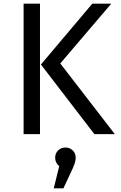

<svg xmlns="http://www.w3.org/2000/svg" viewBox="-20 -726 655 1039"><path d="M196.4 0H107.7V-706.2H196.4ZM201.5 -376.9 479.5 -706.2H582.1L306.2 -382.6L601.5 0H490.8ZM334.4 72.3Q357.4 72.3 373.6 87.9Q389.7 103.6 389.7 127.2Q389.7 149.7 374.4 183.6L323.1 293.3H270.8L300.5 173.3Q278.5 155.4 278.5 127.2Q278.5 103.6 294.6 87.9Q310.8 72.3 334.4 72.3Z"/></svg>

Font: FiraCode Nerd Font
Style: Regular
Weight: 400
Designer: Carrois Corporate, Edenspiekermann AG, Nikita Prokopov
Foundry: Carrois Corporate, Edenspiekermann AG, Nikita Prokopov
Version: Version 6.002;Nerd Fonts 2.2.2